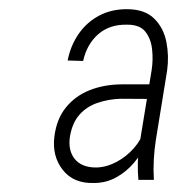

<svg xmlns="http://www.w3.org/2000/svg" viewBox="-20 -741 419 424"><path d="M287.6 -419.9 314.9 -586.4Q318.4 -608.9 315.9 -631.8Q313.5 -654.8 301.3 -670.7Q289.1 -686.5 261.2 -686.5Q222.2 -687.5 197 -665.5Q171.9 -643.6 163.6 -606.4L129.4 -607.4Q135.7 -640.1 153.6 -666Q171.4 -691.9 199 -706.5Q226.6 -721.2 262.2 -720.7Q300.3 -720.2 320.8 -699.7Q341.3 -679.2 347.4 -648.4Q353.5 -617.7 349.1 -585.4L324.2 -432.1Q320.8 -410.2 319.6 -387.9Q318.4 -365.7 319.8 -343.8H285.6Q282.2 -381.8 287.6 -419.9ZM320.8 -554.7 316.4 -522.5 246.1 -522.9Q219.2 -522 195.6 -513.9Q171.9 -505.9 156 -488.3Q140.1 -470.7 134.8 -441.4Q129.4 -410.2 144.5 -390.6Q159.7 -371.1 192.4 -371.1Q214.8 -371.6 237.1 -383.3Q259.3 -395 275.9 -414.1Q292.5 -433.1 298.8 -454.6L303.7 -424.8Q293 -401.9 276.1 -381.8Q259.3 -361.8 236.8 -349.4Q214.4 -336.9 187.5 -336.9Q142.6 -335.4 118.7 -365.7Q94.7 -396 100.1 -439.5Q105 -478.5 125.7 -503.9Q146.5 -529.3 177.7 -541.7Q209 -554.2 247.1 -554.7Z"/></svg>

Font: Roboto Condensed ExtraLight
Style: Italic
Weight: 250
Italic angle: -12°
Designer: Christian Robertson
Foundry: Google
Version: Version 3.008; 2023